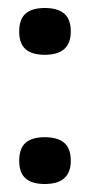

<svg xmlns="http://www.w3.org/2000/svg" viewBox="-20 -488 225 480"><path d="M92 -28Q60 -28 44 -42Q28 -56 28 -86Q28 -117 44 -131Q60 -145 92 -145Q124 -145 140.5 -131Q157 -117 157 -86Q157 -28 92 -28ZM92 -351Q60 -351 44 -365Q28 -379 28 -409Q28 -440 44 -454Q60 -468 92 -468Q124 -468 140.5 -454Q157 -440 157 -409Q157 -351 92 -351Z"/></svg>

Font: Bricolage Grotesque 24pt
Style: Regular
Weight: 400
Designer: Mathieu Triay
Foundry: Atelier Triay
Version: Version 1.001;gftools[0.9.33.dev8+g029e19f]